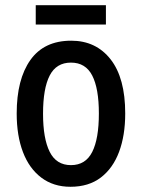

<svg xmlns="http://www.w3.org/2000/svg" viewBox="-20 -706 544 736"><path d="M460 -271Q460 -187 436.5 -124Q413 -61 366.5 -25.5Q320 10 250 10Q185 10 138.5 -25Q92 -60 68 -123Q44 -186 44 -271Q44 -402 96.5 -476Q149 -550 253 -550Q348 -550 404 -478.5Q460 -407 460 -271ZM145 -270Q145 -175 170.5 -124Q196 -73 252 -73Q308 -73 333.5 -123.5Q359 -174 359 -271Q359 -367 333.5 -416.5Q308 -466 252 -466Q196 -466 170.5 -416.5Q145 -367 145 -270ZM386 -686V-612H117V-686Z"/></svg>

Font: Noto Sans Georgian Condensed Medium
Style: Regular
Weight: 500
Width: 3
Designer: Monotype Design Team, Akaki Razmadze
Foundry: Google LLC
Version: Version 2.005; ttfautohint (v1.8.4.7-5d5b)